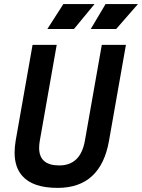

<svg xmlns="http://www.w3.org/2000/svg" viewBox="-20 -914 698 944"><path d="M263.2 9.8Q141.1 9.8 89.4 -49.3Q51.8 -91.8 51.8 -163.6Q51.8 -190.9 57.1 -222.7L140.1 -693.4H258.8L175.8 -222.7Q172.4 -203.1 172.4 -187Q172.4 -100.6 271.5 -100.6Q376 -100.6 397.5 -222.7L480.5 -693.4H599.1L516.1 -222.7Q475.6 9.8 263.2 9.8ZM212.9 -771.5 291.5 -894H444.8L343.8 -771.5ZM426.3 -771.5 499 -894H658.2L551.3 -771.5Z"/></svg>

Font: CaskaydiaCove NFP SemiBold
Style: Italic
Weight: 600
Italic angle: -10°
Designer: Aaron Bell
Foundry: Saja Typeworks
Version: Version 2111.001; VTT 6.35;Nerd Fonts 3.1.1